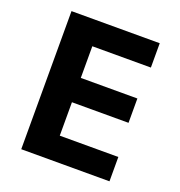

<svg xmlns="http://www.w3.org/2000/svg" viewBox="-127 -805 854 912"><g transform="rotate(20 300.0 -349.0)"><path d="M80 0V-698H526V-575H230V-415H516V-292H230V-123H526V0Z"/></g></svg>

Font: iA Writer Mono V
Style: Regular
Weight: 400
Designer: Mike Abbink, Paul van der Laan, Pieter van Rosmalen
Foundry: Bold Monday
Version: Version 2.000